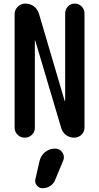

<svg xmlns="http://www.w3.org/2000/svg" viewBox="-20 -750 540 1046"><path d="M59.6 -54.7V-671.9Q59.6 -696.3 76.7 -713.4Q93.8 -730.5 118.2 -730.5Q144.5 -730.5 164.6 -715.3Q184.6 -700.2 192.4 -674.8L332 -201.2Q332 -200.2 334 -200.2Q335 -200.2 335 -201.2V-676.8Q335 -699.2 350.1 -714.8Q365.2 -730.5 387.2 -730.5Q409.2 -730.5 424.8 -714.8Q440.4 -699.2 440.4 -676.8V-55.7Q440.4 -32.2 423.8 -16.1Q407.2 0 383.8 0Q358.4 0 339.4 -14.6Q320.3 -29.3 313.5 -52.7L171.9 -529.3Q171.9 -530.3 170.9 -530.3Q169.9 -530.3 169.9 -529.3V-54.7Q169.9 -31.2 153.8 -15.6Q137.7 0 114.7 0Q91.8 0 75.7 -16.1Q59.6 -32.2 59.6 -54.7ZM280.3 59.6Q305.7 59.6 319.8 80.6Q334 101.6 324.2 125L281.2 228.5Q273.4 250 254.4 262.7Q235.4 275.4 211.9 275.4Q193.4 275.4 180.7 260.3Q168 245.1 172.9 225.6L195.3 127.9Q202.1 97.7 225.6 78.6Q249 59.6 280.3 59.6Z"/></svg>

Font: Rounded-X Mgen+ 1mn medium
Style: Regular
Weight: 500
Designer: [Source Han Sans]
Ryoko NISHIZUKA  (kana & ideographs); Paul D. Hunt (Latin, Greek & Cyrillic); Wenlong ZHANG  (bopomofo
Version: Version 1.059.20150602